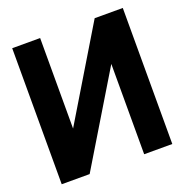

<svg xmlns="http://www.w3.org/2000/svg" viewBox="-128 -827 908 943"><g transform="rotate(-20 326.5 -355.5)"><path d="M36 0H182L467 -472V0H614V-711H467L182 -238V-711H36Z"/></g></svg>

Font: Asimov Pro
Style: Bd
Weight: 700
Designer: Google
Version: Version 2.000980; 2014